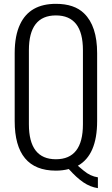

<svg xmlns="http://www.w3.org/2000/svg" viewBox="-20 -872 583 996"><path d="M410.2 -227.1V-611.8Q410.2 -792 270 -792Q129.9 -792 129.9 -611.8V-227.1Q129.9 -45.9 270 -45.9Q410.2 -45.9 410.2 -227.1ZM56.2 -244.1V-596.2Q56.2 -688 84.5 -746.6Q134.3 -852.1 270 -852.1Q365.7 -852.1 416 -802.7Q483.9 -737.3 483.9 -596.2V-244.1Q483.9 -67.9 383.8 -12.2L414.6 13.7Q448.2 42 487.8 47.9V104Q448.2 98.1 412.6 74Q377 49.8 336.9 4.9Q304.7 13.2 270 13.2Q56.2 13.2 56.2 -244.1Z"/></svg>

Font: VL Oswald
Style: Light
Weight: 300
Designer: vernon adams
Foundry: vernon adams
Version: Version ; ttfautohint (v0.92.18-e454-dirty) -l 8 -r 50 -G 20